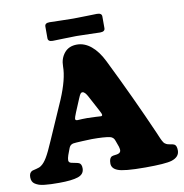

<svg xmlns="http://www.w3.org/2000/svg" viewBox="-94 -969 1029 1072"><g transform="rotate(-10 420.0 -433.5)"><path d="M386.7 -777.8Q359.4 -777.8 316.9 -776.1Q274.4 -774.4 257.3 -774.4Q230.5 -774.4 230.5 -793.9V-860.4Q230.5 -879.9 257.3 -879.9Q274.4 -879.9 316.9 -878.4Q359.4 -877 386.7 -877H397Q426.3 -877 467.5 -878.4Q508.8 -879.9 525.9 -879.9Q553.7 -879.9 553.7 -860.4V-793.9Q553.7 -774.4 525.9 -774.4Q508.8 -774.4 467.5 -776.1Q426.3 -777.8 397 -777.8ZM245.6 -167.5 231.9 -130.9Q226.1 -113.8 226.1 -102.5Q226.1 -89.4 241.2 -85.9Q246.1 -84.5 262.5 -81.5Q278.8 -78.6 284.2 -75.7Q297.9 -68.8 297.9 -44.9Q297.9 -11.2 262.7 0.7Q227.5 12.7 154.8 12.7Q127.9 12.7 109.9 12Q91.8 11.2 72.8 9.3Q53.7 7.3 41.7 3.2Q29.8 -1 19.8 -7.3Q9.8 -13.7 5.4 -23.4Q1 -33.2 1 -46.4Q1 -72.8 20 -80.6Q23.4 -82 42.5 -86.2Q61.5 -90.3 71.3 -98.1Q87.9 -109.4 104.7 -137.2Q121.6 -165 147.9 -226.6L242.7 -442.9Q289.1 -552.7 289.1 -624Q289.1 -668.5 314.5 -699.5Q339.8 -730.5 386.2 -730.5Q428.7 -730.5 466.3 -699.7Q503.9 -668.9 532.7 -610.4Q645 -383.3 740.7 -164.6Q743.2 -158.7 747.8 -147.7Q752.4 -136.7 754.9 -131.3Q757.3 -126 761 -118.9Q764.6 -111.8 768.3 -107.4Q772 -103 776.4 -100.6Q785.6 -93.8 802 -91.6Q818.4 -89.4 825.2 -85.9Q838.9 -79.1 838.9 -50.8Q838.9 -13.7 794.4 0.5Q758.3 11.7 643.6 11.7Q522 11.7 487.8 -2.9Q455.1 -15.6 455.1 -44.4Q455.1 -75.2 471.2 -82.5Q477.1 -85 489 -86.2Q501 -87.4 506.3 -89.4Q522 -94.2 522 -108.9Q522 -114.3 518.6 -127.9L505.4 -164.6Q499 -184.6 479 -189.5Q447.8 -196.3 377 -196.3Q356.4 -196.3 324.5 -194.3Q292.5 -192.4 289.6 -192.4Q269 -191.9 259.8 -186.3Q250.5 -180.7 245.6 -167.5ZM372.1 -316.4Q393.1 -316.4 419.4 -314.7Q445.8 -313 448.7 -313Q457 -313 457 -319.8Q457 -326.7 444.8 -348.6L401.4 -429.7Q384.8 -462.9 370.1 -462.9Q363.3 -462.9 358.6 -456.5Q354 -450.2 346.2 -431.2L315.9 -358.9Q304.2 -330.1 304.2 -323.7Q304.2 -314.5 316.4 -314.5Q318.4 -314.5 325 -314.9Q331.5 -315.4 344 -315.9Q356.4 -316.4 372.1 -316.4Z"/></g></svg>

Font: Cooper* ExtraBold
Style: Regular
Weight: 800
Designer: Owen Earl
Foundry: indestructible type*
Version: Version 0.001